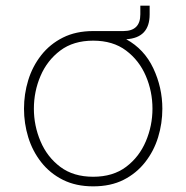

<svg xmlns="http://www.w3.org/2000/svg" viewBox="-20 -650 660 680"><path d="M310 10Q249 10 203 -13Q157 -36 126 -75.5Q95 -115 80 -164Q65 -213 65 -265Q65 -317 80 -366Q95 -415 126 -454.5Q157 -494 203 -517Q249 -540 310 -540H417Q477 -540 477 -599V-630H510V-599Q510 -516 427 -511Q491 -476 523 -408Q555 -340 555 -265Q555 -213 540 -164Q525 -115 494 -75.5Q463 -36 417.5 -13Q372 10 310 10ZM310 -24Q380 -24 426.5 -59Q473 -94 496.5 -149.5Q520 -205 520 -265Q520 -326 496.5 -381Q473 -436 426.5 -471Q380 -506 310 -506Q240 -506 193.5 -471Q147 -436 123.5 -381Q100 -326 100 -265Q100 -205 123.5 -149.5Q147 -94 193.5 -59Q240 -24 310 -24Z"/></svg>

Font: Be Vietnam Pro Thin
Style: Regular
Weight: 100
Designer: Lam Bao, Tony Le, Vietanh Nguyen
Foundry: Yellow Type Foundry
Version: Version 1.002; ttfautohint (v1.8.3)